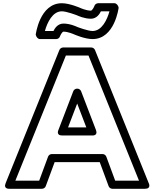

<svg xmlns="http://www.w3.org/2000/svg" viewBox="-20 -1144 957 1189"><path d="M714.7 -1096.4C712.5 -1110.4 701.1 -1124 689 -1124H588C577.2 -1124 567 -1116.6 564 -1105.9C561.8 -1098.8 550 -1078 543 -1078C513.8 -1078 477.7 -1094.6 477.7 -1094.6C477.4 -1094.7 476.9 -1094.9 476.6 -1095.1C475.7 -1095.5 411 -1124 363 -1124C225 -1124 201.3 -929.6 201.3 -929.6C203.5 -915.6 214.9 -902 227 -902H328C338.8 -902 349 -909.4 352 -920.1C354.2 -927.2 366 -948 373 -948C402.2 -948 438.3 -931.4 438.3 -931.4C438.6 -931.3 439.1 -931.1 439.4 -930.9C440.3 -930.5 505 -902 553 -902C691 -902 714.7 -1096.4 714.7 -1096.4ZM459 -976.9C453.2 -979.6 414.1 -998 373 -998C335.6 -998 317.7 -965.4 311.1 -952H258.1C272.3 -1003.7 305.1 -1074 363 -1074C391.4 -1074 452.7 -1050.8 457 -1049.1C462.8 -1046.4 501.9 -1028 543 -1028C580.4 -1028 598.3 -1060.6 604.9 -1074H657.9C643.7 -1022.3 610.9 -952 553 -952C524.6 -952 463.3 -975.2 459 -976.9ZM528.1 -800 840.9 -25H693.4L638.4 -173.7C634.8 -183.4 625.2 -190 615 -190H301C290.6 -190 281.1 -183.3 277.6 -173.7L222.6 -25H75.1L387.9 -800ZM568.2 -834.4C564.7 -843.1 555.3 -850 545 -850H371C361.6 -850 351.7 -843.9 347.8 -834.4L14.8 -9.4C-0.4 28.2 38 25 38 25H240C250.2 25 259.8 18.4 263.4 8.7L318.4 -140H597.6L652.6 8.7C656.1 18.3 665.6 25 676 25H878C918.5 25 901.2 -9.4 901.2 -9.4ZM574.3 -338.9 482.3 -578.9C478.6 -588.6 468.9 -595 459 -595H457C446.6 -595 437.2 -588.2 433.7 -578.9L341.7 -338.9C341.7 -338.9 325.1 -305 365 -305H551C551 -305 588.6 -301.7 574.3 -338.9ZM514.6 -355H401.4L458 -502.8Z"/></svg>

Font: Hussar Ekologiczny
Style: Regular
Weight: 400
Foundry: Cannot Into Space Fonts
Version: Version 0.97